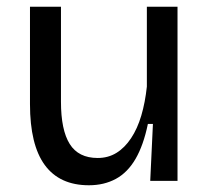

<svg xmlns="http://www.w3.org/2000/svg" viewBox="-20 -537 624 570"><path d="M244 13Q157 13 113 -47Q69 -107 69 -228V-517H161V-235Q161 -151 187 -109.5Q213 -68 270 -68Q301 -68 325.5 -83Q350 -98 369 -126.5Q388 -155 399.5 -194Q411 -233 416 -280V-517H507V-218V0H426L434 -169H419Q406 -106 382.5 -65.5Q359 -25 324 -6Q289 13 244 13Z"/></svg>

Font: Bricolage Grotesque 18pt
Style: Regular
Weight: 400
Version: Version 1.001;gftools[0.9.33.dev8+g029e19f]